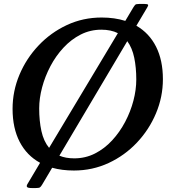

<svg xmlns="http://www.w3.org/2000/svg" viewBox="-20 -850 887 970"><path d="M668.5 -448Q668.5 -508.5 658.2 -558.2Q648 -608 623 -642L280 -63.5Q312 -50 355 -50Q411.5 -50 459.8 -74.5Q508 -99 546.5 -140.8Q585 -182.5 612.2 -234.2Q639.5 -286 654 -341.2Q668.5 -396.5 668.5 -448ZM178 -302Q178 -239.5 189.2 -188Q200.5 -136.5 228 -103L575.5 -682.5Q540.5 -700 492 -700Q436 -700 387.8 -675.5Q339.5 -651 300.8 -609.2Q262 -567.5 234.8 -515.8Q207.5 -464 192.8 -408.8Q178 -353.5 178 -302ZM353.5 11.5Q293.5 11.5 243.5 -2.5L192.5 83.5Q186.5 93.5 181.5 96.8Q176.5 100 160.5 100H140.5Q121 100 116.8 94.8Q112.5 89.5 119.5 78.5L182.5 -27.5Q115.5 -64 79.5 -133.2Q43.5 -202.5 43.5 -300Q43.5 -389.5 78.2 -472.2Q113 -555 174.8 -620.2Q236.5 -685.5 318 -723.5Q399.5 -761.5 493.5 -761.5Q559 -761.5 613 -744.5L653.5 -812.5Q659.5 -822 663.5 -826Q667.5 -830 683 -830H710Q725.5 -830 727.8 -826.2Q730 -822.5 724.5 -813.5L669 -720Q734 -682.5 768.5 -614Q803 -545.5 803 -450Q803 -360.5 768.2 -277.8Q733.5 -195 672 -129.8Q610.5 -64.5 528.8 -26.5Q447 11.5 353.5 11.5Z"/></svg>

Font: Besley* Medium
Style: Italic
Weight: 500
Italic angle: -13°
Designer: Owen Earl
Foundry: indestructible type*
Version: Version 3.000; ttfautohint (v1.8.3)